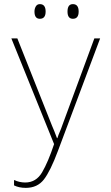

<svg xmlns="http://www.w3.org/2000/svg" viewBox="-20 -900 540 930"><path d="M201 -844Q201 -880 173 -880Q160 -880 153.5 -869Q147 -858 147 -844Q147 -809 173 -809Q201 -809 201 -844ZM361 -844Q361 -880 333 -880Q307 -880 307 -844Q307 -809 333 -809Q361 -809 361 -844ZM261 -170 465 -714H437L281 -291Q276 -276 269.5 -261.5Q263 -247 258 -231H256Q249 -250 242.5 -266Q236 -282 232 -291L64 -714H35L242 -202Q213 -115 184 -65.5Q155 -16 102 -16Q75 -16 48 -28V-2Q72 10 105 10Q161 10 192.5 -30.5Q224 -71 261 -170Z"/></svg>

Font: Noto Sans Mono UI Condensed Thin
Style: Regular
Weight: 250
Width: 3
Designer: Monotype Design team
Foundry: Monotype Imaging Inc.
Version: 1.000